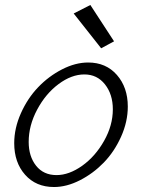

<svg xmlns="http://www.w3.org/2000/svg" viewBox="-20 -751 575 771"><path d="M438 -585 342.8 -731 275.9 -696.8 386.2 -557.1ZM196.8 0Q247.6 0 300.8 -27.1Q354 -54.2 396.5 -97.9Q439 -141.6 466.1 -201.9Q493.2 -262.2 493.2 -323.2Q493.2 -399.9 449.5 -450Q405.8 -500 334 -500Q282.7 -500 229 -472.4Q175.3 -444.8 133.1 -400.6Q90.8 -356.4 64 -296.4Q37.1 -236.3 37.1 -175.8Q37.1 -98.6 80.8 -49.3Q124.5 0 196.8 0ZM318.8 -452.1Q370.1 -452.1 401.6 -412.1Q433.1 -372.1 433.1 -312Q433.1 -247.6 397.9 -185.3Q362.8 -123 310.1 -85.4Q257.3 -47.9 207 -47.9Q154.8 -47.9 125 -85.4Q95.2 -123 95.2 -181.2Q95.2 -247.1 129.2 -310.8Q163.1 -374.5 215.1 -413.3Q267.1 -452.1 318.8 -452.1Z"/></svg>

Font: Comic Neue Angular
Style: Italic
Weight: 400
Italic angle: -12°
Designer: Craig Rozynski
Foundry: Craig Rozynski
Version: Version 2.003